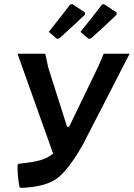

<svg xmlns="http://www.w3.org/2000/svg" viewBox="-20 -904 650 933"><path d="M371 -749Q459 -859 476 -882L485 -884L546 -844L547 -833Q487 -775 423 -718L411 -715ZM217 -749Q304 -859 321 -882L332 -884L392 -844L393 -833Q353 -794 269 -718L257 -715ZM65 -99 69 -108Q139 -115 176 -125.5Q213 -136 238 -158L65 -643H200L215 -574L306 -288H316L458 -582L484 -643H610L383 -202Q311 -75 255 -35.5Q199 4 86 9L75 6Q65 -44 65 -99Z"/></svg>

Font: Alegreya Sans SC
Style: Bold Italic
Weight: 700
Italic angle: -7°
Designer: Juan Pablo del Peral
Foundry: Huerta Tipografica
Version: Version 2.007